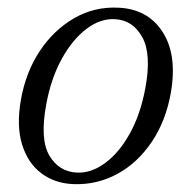

<svg xmlns="http://www.w3.org/2000/svg" viewBox="-20 -471 500 500"><path d="M287.5 -451Q364.5 -448 403.2 -388.2Q442 -328.5 425 -230Q412 -156 375.2 -101.5Q338.5 -47 285.8 -18.2Q233 10.5 172.5 8.5Q123.5 7 88 -19.5Q52.5 -46 37.5 -94.8Q22.5 -143.5 34.5 -211.5Q47 -282.5 83.2 -337.5Q119.5 -392.5 172.5 -423.2Q225.5 -454 287.5 -451ZM181 -21.5Q218 -20 254.2 -46.8Q290.5 -73.5 318.2 -123.5Q346 -173.5 358.5 -241.5Q375 -330 350.5 -374.2Q326 -418.5 280 -421Q241.5 -423.5 204.8 -395.5Q168 -367.5 140.2 -316.5Q112.5 -265.5 100.5 -199.5Q83.5 -108.5 108.5 -66Q133.5 -23.5 181 -21.5Z"/></svg>

Font: Fraunces 72pt S050 Light
Style: Italic
Weight: 300
Italic angle: -16°
Version: Version 1.000; ttfautohint (v1.8.3)